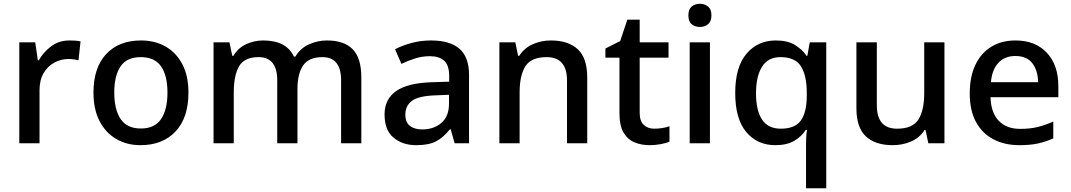

<svg xmlns="http://www.w3.org/2000/svg" viewBox="-20 -765 5718 1025"><path d="M351 -549Q365 -549 381.5 -548Q398 -547 410 -544L399 -443Q373 -450 345 -450Q305 -450 269.5 -430.5Q234 -411 212.5 -374Q191 -337 191 -283V0H83V-539H168L182 -443H187Q212 -487 253.5 -518Q295 -549 351 -549Z M986 -271Q986 -136 917 -63Q848 10 730 10Q657 10 600.5 -23Q544 -56 511.5 -118.5Q479 -181 479 -271Q479 -404 547 -476.5Q615 -549 733 -549Q807 -549 864 -516.5Q921 -484 953.5 -422Q986 -360 986 -271ZM590 -271Q590 -180 624 -129.5Q658 -79 732 -79Q806 -79 840 -129.5Q874 -180 874 -271Q874 -361 840 -410.5Q806 -460 731 -460Q657 -460 623.5 -410.5Q590 -361 590 -271Z M1725 -549Q1817 -549 1863 -502Q1909 -455 1909 -351V0H1801V-336Q1801 -460 1701 -460Q1629 -460 1598.5 -416Q1568 -372 1568 -289V0H1460V-336Q1460 -460 1360 -460Q1285 -460 1256.5 -411.5Q1228 -363 1228 -271V0H1120V-539H1205L1220 -467H1226Q1251 -509 1294 -529Q1337 -549 1385 -549Q1509 -549 1549 -463H1557Q1583 -507 1629 -528Q1675 -549 1725 -549Z M2281 -549Q2382 -549 2433 -504.5Q2484 -460 2484 -365V0H2407L2386 -75H2382Q2347 -31 2308 -10.5Q2269 10 2202 10Q2129 10 2081 -30Q2033 -70 2033 -154Q2033 -236 2095 -279Q2157 -322 2285 -326L2378 -329V-358Q2378 -417 2351 -441Q2324 -465 2275 -465Q2234 -465 2196 -453Q2158 -441 2123 -424L2089 -502Q2127 -522 2176.5 -535.5Q2226 -549 2281 -549ZM2305 -256Q2214 -253 2179 -226.5Q2144 -200 2144 -153Q2144 -111 2169 -92.5Q2194 -74 2234 -74Q2295 -74 2336 -108.5Q2377 -143 2377 -212V-259Z M2921 -549Q3014 -549 3064.5 -502Q3115 -455 3115 -351V0H3007V-335Q3007 -460 2898 -460Q2816 -460 2785 -411.5Q2754 -363 2754 -271V0H2646V-539H2731L2746 -467H2752Q2779 -509 2824.5 -529Q2870 -549 2921 -549Z M3473 -78Q3494 -78 3516 -81.5Q3538 -85 3554 -91V-9Q3537 -1 3507.5 4.5Q3478 10 3448 10Q3404 10 3367.5 -5Q3331 -20 3309 -57Q3287 -94 3287 -161V-457H3212V-506L3291 -546L3329 -660H3395V-539H3549V-457H3395V-162Q3395 -119 3416.5 -98.5Q3438 -78 3473 -78Z M3717 -745Q3741 -745 3759.5 -730.5Q3778 -716 3778 -683Q3778 -650 3759.5 -635.5Q3741 -621 3717 -621Q3691 -621 3673 -635.5Q3655 -650 3655 -683Q3655 -716 3673 -730.5Q3691 -745 3717 -745ZM3770 -539V0H3662V-539Z M4283 11Q4283 -8 4284 -30.5Q4285 -53 4288 -72H4282Q4260 -37 4220.5 -13.5Q4181 10 4119 10Q4023 10 3964 -60Q3905 -130 3905 -269Q3905 -407 3965 -478Q4025 -549 4122 -549Q4184 -549 4223 -525.5Q4262 -502 4286 -467H4290L4303 -539H4391V240H4283ZM4148 -78Q4223 -78 4254.5 -120.5Q4286 -163 4287 -250V-268Q4287 -362 4256 -411Q4225 -460 4146 -460Q4080 -460 4048 -408.5Q4016 -357 4016 -267Q4016 -176 4048 -127Q4080 -78 4148 -78Z M5022 -539V0H4936L4921 -71H4916Q4889 -29 4843.5 -9.5Q4798 10 4746 10Q4653 10 4602.5 -37Q4552 -84 4552 -187V-539H4661V-203Q4661 -78 4769 -78Q4852 -78 4883 -127Q4914 -176 4914 -268V-539Z M5401 -549Q5507 -549 5568.5 -483.5Q5630 -418 5630 -305V-246H5268Q5270 -165 5311 -121Q5352 -77 5427 -77Q5479 -77 5519.5 -87Q5560 -97 5603 -116V-26Q5562 -8 5521 1Q5480 10 5422 10Q5344 10 5284 -21Q5224 -52 5190.5 -113.5Q5157 -175 5157 -266Q5157 -356 5187.5 -419.5Q5218 -483 5273 -516Q5328 -549 5401 -549ZM5400 -466Q5344 -466 5310 -429.5Q5276 -393 5270 -326H5522Q5521 -388 5491.5 -427Q5462 -466 5400 -466Z"/></svg>

Font: Noto Sans Sora Sompeng Medium
Style: Regular
Weight: 500
Designer: Monotype Design Team. David Williams.
Foundry: Monotype Imaging Inc.
Version: Version 2.101; ttfautohint (v1.8.4.7-5d5b)